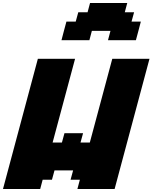

<svg xmlns="http://www.w3.org/2000/svg" viewBox="-20 -1270 1024 1290"><path d="M500 0H750Q789.1 -146 867.2 -437.5Q945.3 -729 984.4 -875H734.4L583.5 -312.5H521L538.1 -375H413.1L396 -312.5H333.5L484.4 -875H234.4Q195.3 -729 117.2 -437.5Q39.1 -146 0 0H250L266.6 -62.5H329.1L346.2 -125H471.2L454.1 -62.5H516.6ZM705.6 -1000H893.1Q898.9 -1020.5 909.9 -1062.5Q920.9 -1104.5 926.3 -1125H863.8L880.9 -1187.5H818.4L835 -1250H585L568.4 -1187.5H505.9L488.8 -1125H426.3Q420.4 -1104 409.4 -1062.3Q398.4 -1020.5 393.1 -1000H580.6L597.2 -1062.5H722.2Z"/></svg>

Font: Faithful 32x
Style: BoldOblique
Weight: 400
Foundry: Faithful Resource Pack
Version: Version 1.0; January 27, 2023